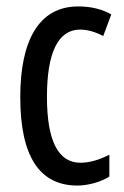

<svg xmlns="http://www.w3.org/2000/svg" viewBox="-20 -660 387 597"><path d="M221 -83C251 -83 292 -93 320 -111V-179C289 -163 259 -154 230 -154C161 -154 126 -222 126 -359C126 -497 161 -568 229 -568C252 -568 276 -561 301 -548L326 -615C298 -631 265 -640 223 -640C101 -640 43 -534 43 -358C43 -175 102 -83 221 -83Z"/></svg>

Font: Noto Sans Kannada UI ExtraCondensed
Style: Regular
Weight: 400
Width: 2
Designer: Jelle Bosma - Monotype Design Team
Foundry: Monotype Imaging Inc.
Version: Version 2.005